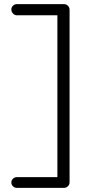

<svg xmlns="http://www.w3.org/2000/svg" viewBox="-20 -720 437 930"><path d="M317 -673V163Q317 174 309 182Q301 190 290 190H62Q51 190 43 182.5Q35 175 35 164Q35 153 43 145.5Q51 138 62 138H258V-646H62Q51 -646 43 -654.5Q35 -663 35 -674Q35 -685 43 -692.5Q51 -700 62 -700H290Q301 -700 309 -692Q317 -684 317 -673Z"/></svg>

Font: Quicksand
Style: Regular
Weight: 400
Designer: Andrew Paglinawan
Foundry: Andrew Paglinawan
Version: Version 3.000